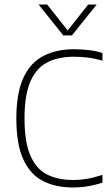

<svg xmlns="http://www.w3.org/2000/svg" viewBox="-20 -819 483 846"><path d="M300 7Q225.5 7 169.8 -21.2Q114 -49.5 83 -116Q52 -182.5 52 -297Q52 -407.5 82.5 -474.8Q113 -542 170 -572Q227 -602 306.5 -602Q339 -602 371 -598.2Q403 -594.5 431.5 -585.5V-551.5Q398 -561.5 367.5 -565.2Q337 -569 305.5 -569Q236 -569 187.5 -543.8Q139 -518.5 113.5 -459Q88 -399.5 88 -298Q88 -193 113.8 -133.8Q139.5 -74.5 187.2 -50.2Q235 -26 300.5 -26Q333.5 -26 364.2 -31.2Q395 -36.5 431.5 -48.5V-14.5Q403 -4.5 370 1.2Q337 7 300 7ZM259 -663 150 -799H188L283.5 -678H273L368.5 -799H406L297 -663Z"/></svg>

Font: Encode Sans SC SemiCondensed Thin
Style: Regular
Weight: 250
Width: 4
Designer: Multiple Designers
Foundry: Impallari Type
Version: Version 3.002